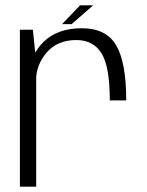

<svg xmlns="http://www.w3.org/2000/svg" viewBox="-20 -704 556 724"><path d="M394 -325.5H456Q456 -468.5 418.2 -533Q380.5 -597.5 288.5 -597.5Q197 -597.5 144.5 -546.2Q92 -495 92 -423L116 -400.5Q116 -459.5 156.2 -506.2Q196.5 -553 268 -553Q331.5 -553 362.8 -503Q394 -453 394 -325.5ZM55 0H116.5V-470.5L104 -592H55ZM214 -613H250L331.5 -684H282Z"/></svg>

Font: Anybody UltraCondensed Thin Light
Style: Regular
Weight: 300
Version: Version 1.111